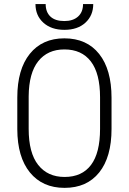

<svg xmlns="http://www.w3.org/2000/svg" viewBox="-20 -908 630 938"><path d="M524.9 -278.3Q524.9 -140.6 464.6 -65.4Q404.3 9.8 295.4 9.8Q187.5 9.8 126.2 -65.4Q64.9 -140.6 64.5 -276.9V-431.6Q64.5 -568.8 125.5 -644.8Q186.5 -720.7 294.4 -720.7Q403.8 -720.7 464.4 -644.5Q524.9 -568.4 524.9 -430.2ZM468.8 -432.6Q468.8 -549.3 423.8 -607.9Q378.9 -666.5 294.4 -666.5Q212.9 -666.5 167 -609.1Q121.1 -551.8 120.1 -437.5V-278.3Q120.1 -161.1 166.5 -102.3Q212.9 -43.5 295.4 -43.5Q380.4 -43.5 424.6 -102.1Q468.8 -160.6 468.8 -278.3ZM435.5 -888.2Q435.5 -832.5 397.5 -797.4Q359.4 -762.2 294.4 -762.2Q230.5 -762.2 191.9 -797.1Q153.3 -832 153.3 -888.2H203.1Q203.1 -849.1 226.3 -827.1Q249.5 -805.2 294.4 -805.2Q336.9 -805.2 361.3 -827.1Q385.7 -849.1 385.7 -888.2Z"/></svg>

Font: Roboto Condensed Light
Style: Regular
Weight: 300
Designer: Google
Version: Version 2.134; 2016